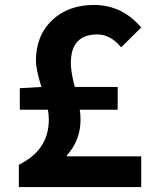

<svg xmlns="http://www.w3.org/2000/svg" viewBox="-20 -755 629 775"><path d="M250 -124H550V0H56V-90Q177 -149 177 -272Q177 -295 173 -312H60V-399L147 -404Q125 -476 125 -509Q125 -612 191 -674Q256 -735 359 -735Q473 -735 550 -644L469 -564Q426 -616 373 -616Q266 -616 266 -501Q266 -463 282 -404H455V-312H302Q305 -293 305 -271Q305 -189 250 -128Z"/></svg>

Font: Noto Sans Tobesmart edit
Style: Bold
Weight: 700
Designer: Ryoko NISHIZUKA  (kana & ideographs); Paul D. Hunt (Latin, Greek & Cyrillic); Wenlong ZHANG  (bopomofo); Sandoll Communi
Foundry: Adobe Systems Incorporated
Version: Version 1.005 Oct 7, 2021